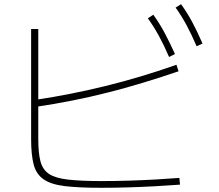

<svg xmlns="http://www.w3.org/2000/svg" viewBox="-20 -875 1040 913"><path d="M462 18Q354 18 288 10Q222 2 187 -22.5Q152 -47 140 -93Q128 -139 128 -214V-737H162V-214Q162 -147 172.5 -107.5Q183 -68 213 -48Q243 -28 303.5 -21Q364 -14 465 -14Q528 -14 593 -16Q658 -18 720 -21.5Q782 -25 833 -29L836 3Q784 7 720 10.5Q656 14 590 16Q524 18 462 18ZM147 -400Q234 -413 317 -429.5Q400 -446 481.5 -466Q563 -486 647 -511Q731 -536 819 -567L829 -536Q654 -476 490.5 -434.5Q327 -393 151 -367ZM784 -604Q759 -662 735 -705.5Q711 -749 683 -788L709 -805Q740 -762 764 -716.5Q788 -671 812 -618ZM915 -655Q890 -713 866.5 -756.5Q843 -800 815 -839L841 -855Q872 -812 896 -766.5Q920 -721 943 -668Z"/></svg>

Font: M PLUS 1 Code ExtraLight
Style: Regular
Weight: 250
Designer: Coji Morishita
Foundry: UNDERFOREST DESIGN
Version: Version 1.002